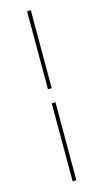

<svg xmlns="http://www.w3.org/2000/svg" viewBox="-137 -816 523 987"><g transform="rotate(-15 124.0 -322.5)"><path d="M139 -775V-360H119V-775ZM139 -285V130H119V-285Z"/></g></svg>

Font: Raleway-v4020 Thin
Style: Italic
Weight: 250
Italic angle: -12°
Designer: Matt McInerney, Pablo Impallari, Rodrigo Fuenzalida
Foundry: Matt McInerney, Pablo Impallari, Rodrigo Fuenzalida
Version: Version 4.020;PS 004.020;hotconv 1.0.88;makeotf.lib2.5.64775